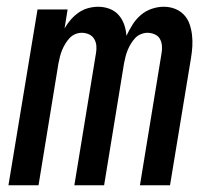

<svg xmlns="http://www.w3.org/2000/svg" viewBox="-20 -548 640 568"><path d="M5 0 91 -520H180L171 -464Q179 -478 189.5 -490Q200 -502 213 -511Q226 -520 241 -524Q256 -528 270 -528Q288 -528 304 -522Q320 -516 331 -503.5Q342 -491 347.5 -475Q353 -459 354 -442Q362 -459 372 -475Q382 -491 396.5 -503.5Q411 -516 429 -522Q447 -528 464 -528H465Q482 -528 497.5 -522Q513 -516 524 -504.5Q535 -493 540.5 -477.5Q546 -462 548 -445Q550 -428 549 -411Q548 -394 545 -376L483 0H394L458 -391Q460 -402 459 -413Q458 -424 453 -433Q448 -442 437.5 -446.5Q427 -451 416 -451Q407 -451 397 -447Q387 -443 380 -435.5Q373 -428 367.5 -419Q362 -410 358 -400.5Q354 -391 351.5 -381Q349 -371 347 -361L288 0H200L264 -391Q266 -402 265 -413Q264 -424 258.5 -433Q253 -442 243 -446.5Q233 -451 222 -451Q212 -451 202.5 -447Q193 -443 186 -435.5Q179 -428 173.5 -419Q168 -410 164 -400.5Q160 -391 157.5 -381Q155 -371 153 -361L94 0Z"/></svg>

Font: Iosevka Md Ex Obl
Style: Regular
Weight: 500
Width: 7
Italic angle: -9°
Monospace: yes
Designer: Belleve Invis
Foundry: Belleve Invis
Version: Version 32.5.0; ttfautohint (v1.8.4)